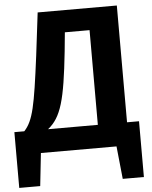

<svg xmlns="http://www.w3.org/2000/svg" viewBox="-74 -797 810 1022"><g transform="rotate(-5 331.5 -286.0)"><path d="M589 -123V-747H166L138 -517C104 -253 89 -176 40 -123H-13V175H99L118 0H522L540 175H653V-123ZM433 -123H167C239 -180 264 -271 291 -527L301 -629H433Z"/></g></svg>

Font: Glow Sans SC Normal
Style: Bold
Weight: 700
Designer: Ryoko NISHIZUKA (kana, bopomofo & ideographs); Paul D. Hunt (Latin, Greek & Cyrillic); Sandoll Communications, Soo-young
Version: Version 0.93